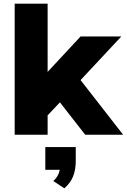

<svg xmlns="http://www.w3.org/2000/svg" viewBox="-20 -739 695 1053"><path d="M241.2 0H60.5V-718.8H241.2V-344.7L421.9 -539.1H645.5L421.9 -299.8L655.3 0H447.3L308.6 -177.7L241.2 -106.4ZM307.6 192.4H228.5V67.4H395.5V142.6Q395.5 191.4 381.3 227.5Q367.2 263.7 333 293.9L272.5 253.9Q301.8 227.5 307.6 192.4Z"/></svg>

Font: Min Sans Black
Style: Regular
Weight: 900
Designer: Jinseong-Kim, NotoSansCJK, Nunito
Foundry: Jinseong-Kim
Version: Version 1.000